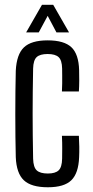

<svg xmlns="http://www.w3.org/2000/svg" viewBox="-20 -776 389 803"><path d="M239 -393.6Q239.9 -409.8 240.1 -427.4Q240.4 -445.1 240.1 -461.4Q239.9 -477.8 239.8 -489.6Q239.1 -524.3 225 -537.2Q211 -550.1 179.3 -550.1Q147.3 -550.1 133.4 -537.2Q119.5 -524.3 118.5 -489.6Q117.5 -437.4 117 -391.2Q116.5 -345 116.5 -300.6Q116.5 -256.1 117 -210.2Q117.5 -164.3 118.5 -112.3Q119.5 -76.5 133.7 -63.4Q147.9 -50.3 180.1 -50.3Q211.2 -50.3 225.1 -63.4Q239.1 -76.5 239.8 -112.3Q240 -131 240.2 -154.9Q240.4 -178.8 239 -208H309.9Q311.3 -186.7 311.6 -162.5Q311.9 -138.4 310.9 -118.7Q308.4 -51.5 278.4 -22.2Q248.5 7.2 180.1 7.2Q110.6 7.2 79.6 -22.2Q48.7 -51.5 46 -118.7Q45 -157.6 44.5 -203.8Q44 -249.9 44 -298.6Q44 -347.2 44.5 -393.9Q45 -440.5 46 -480.1Q49.4 -548.5 80 -577.8Q110.6 -607.2 179.3 -607.2Q248.4 -607.2 278.8 -578.2Q309.2 -549.3 310.9 -482.5Q311.5 -463.2 311.4 -439.1Q311.3 -415 309.9 -393.6ZM89.4 -640.6 155.5 -755.8H202.6L268.7 -640.6H216L179.4 -709.7L142.1 -640.6Z"/></svg>

Font: Big Shoulders Display SC Thin
Style: Regular
Weight: 100
Designer: Patric King
Foundry: XO Type Co
Version: Version 2.002